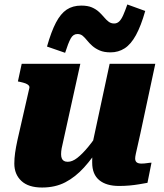

<svg xmlns="http://www.w3.org/2000/svg" viewBox="-20 -826 733 858"><path d="M263 -197Q258 -177 255.5 -163Q253 -149 253 -137Q253 -126 256 -118.5Q259 -111 265.5 -107Q272 -103 283 -103Q303 -103 325.5 -120.5Q348 -138 374 -169.5Q400 -201 427 -243L430 -177Q394 -120 355.5 -77.5Q317 -35 272 -11.5Q227 12 168 12Q107 12 75.5 -17.5Q44 -47 44 -95Q44 -118 47.5 -143Q51 -168 58 -200L111 -432Q113 -439 108 -444.5Q103 -450 93.5 -453.5Q84 -457 70 -460L60 -462L77 -541H339ZM607 -228Q600 -196 595 -174.5Q590 -153 587 -139Q584 -125 584 -118Q584 -106 591 -100.5Q598 -95 612 -95Q625 -95 637 -97Q649 -99 657 -99L639 -9Q622 -6 601.5 -2.5Q581 1 558.5 3Q536 5 512 5Q455 5 423.5 -21Q392 -47 392 -99Q392 -104 392 -110.5Q392 -117 392.5 -126.5Q393 -136 394 -147L383 -136L470 -541H674ZM474 -592Q445 -592 425.5 -600.5Q406 -609 392.5 -621Q379 -633 369 -645.5Q359 -658 349.5 -666Q340 -674 326 -674Q307 -674 296 -654Q285 -634 271 -590L190 -618Q209 -685 230 -725Q251 -765 278 -783Q305 -801 343 -801Q372 -801 390.5 -793Q409 -785 422 -773Q435 -761 445 -749Q455 -737 465.5 -729Q476 -721 490 -721Q503 -721 512.5 -730Q522 -739 530.5 -758Q539 -777 549 -806L629 -777Q610 -710 587.5 -669Q565 -628 537 -610Q509 -592 474 -592Z"/></svg>

Font: Roboto Serif 20pt ExtraBold
Style: Italic
Weight: 800
Italic angle: -10°
Version: Version 1.007